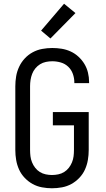

<svg xmlns="http://www.w3.org/2000/svg" viewBox="-20 -1000 565 1028"><path d="M258 8Q232 8 205 3Q178 -2 154.5 -15Q131 -28 112 -48Q93 -68 82 -92.5Q71 -117 66.5 -143.5Q62 -170 62 -197V-538Q62 -565 66.5 -591.5Q71 -618 82.5 -642.5Q94 -667 112.5 -687Q131 -707 155 -720Q179 -733 206 -738Q233 -743 260 -743Q285 -743 310 -739Q335 -735 358 -724.5Q381 -714 400 -696.5Q419 -679 432 -657.5Q445 -636 451 -611Q457 -586 457 -561V-555H378V-559Q378 -582 370 -604.5Q362 -627 345 -643Q328 -659 305.5 -665.5Q283 -672 260 -672Q243 -672 226 -668.5Q209 -665 194.5 -656Q180 -647 169 -633.5Q158 -620 152 -604Q146 -588 143.5 -571.5Q141 -555 141 -538V-197Q141 -180 143 -163.5Q145 -147 151.5 -131Q158 -115 168.5 -101.5Q179 -88 193.5 -79Q208 -70 225 -66.5Q242 -63 258 -63Q275 -63 292 -66.5Q309 -70 323.5 -79Q338 -88 348.5 -101.5Q359 -115 365.5 -131Q372 -147 374 -163.5Q376 -180 376 -197V-329H263V-400H455V-197Q455 -170 450.5 -143.5Q446 -117 435 -92.5Q424 -68 405 -48Q386 -28 362.5 -15Q339 -2 312 3Q285 8 258 8ZM250 -794 200 -836 323 -980 384 -930Z"/></svg>

Font: Iosevka Pride
Style: Regular
Weight: 400
Monospace: yes
Designer: Belleve Invis
Foundry: Belleve Invis
Version: Version 30.3.1; ttfautohint (v1.8.4)